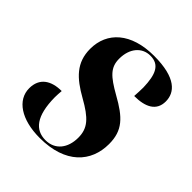

<svg xmlns="http://www.w3.org/2000/svg" viewBox="-159 -652 768 768"><g transform="rotate(45 225.0 -268.0)"><path d="M184 10C330 10 398 -68 398 -169C398 -246 361 -282 280 -327C211 -366 185 -390 185 -439C185 -498 218 -536 265 -536C316 -536 333 -499 335 -426C335 -411 334 -394 333 -376C396 -376 438 -397 438 -450C438 -500 401 -546 276 -546C146 -546 75 -480 75 -385C75 -307 120 -265 193 -224C266 -183 293 -154 293 -100C293 -41 261 0 207 0C149 0 113 -42 112 -148C112 -159 113 -172 114 -185C55 -185 14 -159 14 -101C14 -35 80 10 184 10Z"/></g></svg>

Font: Noto Serif Display Condensed
Style: Bold Italic
Weight: 700
Width: 3
Italic angle: -12°
Designer: Monotype Design Team
Foundry: Monotype Imaging Inc.
Version: Version 2.009